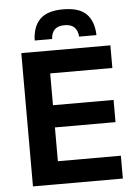

<svg xmlns="http://www.w3.org/2000/svg" viewBox="-57 -874 652 917"><g transform="rotate(-5 269.0 -415.0)"><path d="M63.5 0V-639H192.5V0ZM102 0V-109.5H494.5V0ZM138.5 -271.5V-378H483V-271.5ZM101.5 -530.5V-639H490.5V-530.5ZM280.5 -830Q358 -830 392.5 -794.5Q427 -759 428.5 -693.5H345.5Q343.5 -722.5 327.8 -738.2Q312 -754 280.5 -754Q248.5 -754 233 -738.2Q217.5 -722.5 216 -693.5H132.5Q134 -759 168.8 -794.5Q203.5 -830 280.5 -830Z"/></g></svg>

Font: Anek Latin Medium SemiBold
Style: Regular
Weight: 600
Version: Version 1.003